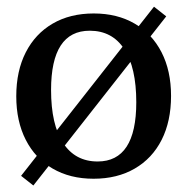

<svg xmlns="http://www.w3.org/2000/svg" viewBox="-20 -533 568 582"><path d="M263.7 8.8Q192.4 8.8 139.6 -22Q86.9 -52.7 58.1 -109.1Q29.3 -165.5 29.3 -241.2Q29.3 -317.9 58.1 -374.3Q86.9 -430.7 139.6 -461.4Q192.4 -492.2 264.2 -492.2Q335.4 -492.2 388.2 -461.4Q440.9 -430.7 469.7 -374.5Q498.5 -318.4 498.5 -242.2Q498.5 -165.5 470 -109.1Q441.4 -52.7 388.4 -22Q335.4 8.8 263.7 8.8ZM275.9 -43.5Q393.1 -43.5 393.1 -223.1Q393.1 -328.1 356.7 -384Q320.3 -439.9 252 -439.9Q134.8 -439.9 134.8 -260.3Q134.8 -155.3 171.4 -99.4Q208 -43.5 275.9 -43.5ZM81.1 29.3 43.9 0 446.8 -512.7 483.9 -483.4Z"/></svg>

Font: Markazi Text Medium
Style: Regular
Weight: 500
Designer: Borna Izadpanah (Arabic designer), Fiona Ross (Arabic design director) and Florian Runge (Latin designer)
Foundry: Borna Izadpanah and Florian Runge
Version: Version 1.001